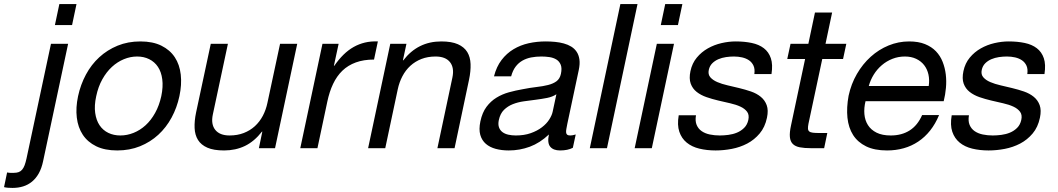

<svg xmlns="http://www.w3.org/2000/svg" viewBox="-147 -734 5242 951"><path d="M66.4 64.9Q59.1 99.6 45.2 124.5Q31.2 149.4 11.7 165.5Q-7.8 181.6 -32.2 189.2Q-56.6 196.8 -85 196.8Q-96.2 196.8 -106.9 196Q-117.7 195.3 -127 192.9L-111.8 120.1Q-106.4 121.1 -103.3 121.6Q-100.1 122.1 -96.2 122.1H-78.1Q-64.5 122.1 -54.4 118.4Q-44.4 114.7 -37.4 106.4Q-30.3 98.1 -25.1 84.5Q-20 70.8 -15.6 50.8L105.5 -517.1H190.4ZM125 -609.9 147 -713.9H231.9L210 -609.9Z M239.7 -257.8Q252 -314.9 278.6 -364.5Q305.2 -414.1 344.7 -450.4Q384.3 -486.8 435.5 -507.8Q486.8 -528.8 548.3 -528.8Q609.9 -528.8 652.3 -507.8Q694.8 -486.8 718.8 -450.4Q742.7 -414.1 748.3 -364.5Q753.9 -314.9 741.7 -257.8Q729.5 -200.7 702.9 -151.6Q676.3 -102.5 637 -66.4Q597.7 -30.3 546.4 -9.5Q495.1 11.2 433.6 11.2Q372.1 11.2 329.6 -9.5Q287.1 -30.3 263.2 -66.4Q239.3 -102.5 233.4 -151.6Q227.5 -200.7 239.7 -257.8ZM329.6 -257.8Q319.3 -210.9 324.5 -174.6Q329.6 -138.2 346.2 -113.5Q362.8 -88.9 389.4 -75.9Q416 -63 449.2 -63Q482.4 -63 514.6 -75.9Q546.9 -88.9 574 -113.5Q601.1 -138.2 621.3 -174.6Q641.6 -210.9 651.9 -257.8Q661.6 -304.7 656.7 -341.3Q651.9 -377.9 635.3 -402.8Q618.7 -427.7 592 -440.9Q565.4 -454.1 532.2 -454.1Q499 -454.1 466.8 -440.9Q434.6 -427.7 407.5 -402.8Q380.4 -377.9 359.9 -341.3Q339.4 -304.7 329.6 -257.8Z M1135.3 0 1152.3 -82H1150.4Q1112.8 -33.7 1066.4 -11.2Q1020 11.2 962.9 11.2Q911.6 11.2 880.4 -2.4Q849.1 -16.1 833.7 -40.8Q818.4 -65.4 816.9 -100.1Q815.4 -134.8 824.2 -176.8L897 -517.1H981.9L907.2 -167Q897 -118.7 919.2 -90.8Q941.4 -63 990.2 -63Q1028.8 -63 1060.3 -75.2Q1091.8 -87.4 1115.5 -109.1Q1139.2 -130.9 1154.8 -160.4Q1170.4 -189.9 1177.7 -225.1L1240.2 -517.1H1325.2L1215.3 0Z M1530.3 -517.1 1506.8 -408.2H1508.8Q1530.8 -439.9 1554.4 -463.1Q1578.1 -486.3 1604.5 -501.2Q1630.9 -516.1 1660.6 -523.2Q1690.4 -530.3 1724.6 -528.8L1705.6 -439Q1654.3 -439 1615.5 -424.8Q1576.7 -410.6 1548.8 -383.8Q1521 -356.9 1502.7 -318.1Q1484.4 -279.3 1474.1 -230L1425.3 0H1340.3L1450.2 -517.1Z M1866.2 -517.1 1848.6 -435.1H1850.6Q1922.4 -528.8 2038.6 -528.8Q2089.8 -528.8 2121.1 -514.9Q2152.3 -501 2167.5 -476.1Q2182.6 -451.2 2183.8 -416.5Q2185.1 -381.8 2176.3 -339.8L2104.5 0H2019.5L2093.8 -350.1Q2104 -398.4 2081.8 -426.3Q2059.6 -454.1 2010.3 -454.1Q1971.7 -454.1 1940.4 -441.9Q1909.2 -429.7 1885.5 -408Q1861.8 -386.2 1846.2 -356.4Q1830.6 -326.7 1823.2 -292L1761.2 0H1676.3L1786.1 -517.1Z M2608.9 -267.1Q2589.8 -254.4 2563 -249Q2536.1 -243.7 2506.8 -240Q2477.5 -236.3 2447.8 -232.2Q2418 -228 2392.8 -218Q2367.7 -208 2349.1 -189.7Q2330.6 -171.4 2323.7 -139.2Q2319.3 -118.2 2324.5 -103.5Q2329.6 -88.9 2341.6 -79.8Q2353.5 -70.8 2370.8 -66.9Q2388.2 -63 2407.7 -63Q2449.7 -63 2481.9 -74.5Q2514.2 -85.9 2537.1 -103.5Q2560.1 -121.1 2573.2 -141.6Q2586.4 -162.1 2590.3 -180.2ZM2690.4 -2Q2665.5 11.2 2627 11.2Q2593.8 11.2 2578.4 -7.3Q2563 -25.9 2571.8 -67.9Q2527.3 -25.9 2477.3 -7.3Q2427.2 11.2 2373 11.2Q2337.9 11.2 2308.6 3.4Q2279.3 -4.4 2259.5 -21.5Q2239.7 -38.6 2231.9 -65.9Q2224.1 -93.3 2232.4 -132.8Q2241.7 -176.8 2262.7 -204.8Q2283.7 -232.9 2312 -250.2Q2340.3 -267.6 2373.8 -276.9Q2407.2 -286.1 2441.4 -292Q2478 -299.3 2510.3 -303Q2542.5 -306.6 2567.6 -313Q2592.8 -319.3 2609.4 -331.5Q2626 -343.8 2631.3 -368.2Q2637.2 -396 2630.4 -413.1Q2623.5 -430.2 2608.9 -439.2Q2594.2 -448.2 2574.5 -451.2Q2554.7 -454.1 2534.7 -454.1Q2507.8 -454.1 2483.9 -449.5Q2460 -444.8 2440.4 -433.6Q2420.9 -422.4 2406.7 -403.6Q2392.6 -384.8 2384.8 -356H2299.8Q2312 -403.8 2337.2 -436.8Q2362.3 -469.7 2396.5 -490.2Q2430.7 -510.7 2471.4 -519.8Q2512.2 -528.8 2555.7 -528.8Q2579.1 -528.8 2602.1 -526.6Q2625 -524.4 2645.5 -518.8Q2666 -513.2 2682.4 -503.2Q2698.7 -493.2 2709.2 -477.5Q2719.7 -461.9 2722.9 -439.7Q2726.1 -417.5 2719.7 -387.2L2663.1 -121.1Q2660.2 -106 2658.2 -95Q2656.2 -84 2657.2 -76.9Q2658.2 -69.8 2662.8 -66.4Q2667.5 -63 2677.7 -63Q2683.1 -63 2689.9 -64.2Q2696.8 -65.4 2704.6 -67.9Z M3010.7 -713.9 2859.4 0H2774.4L2925.8 -713.9Z M3191.4 -517.1 3081.5 0H2996.6L3106.4 -517.1ZM3126 -609.9 3147.9 -713.9H3232.9L3210.9 -609.9Z M3300.3 -163.1Q3295.4 -134.8 3303.5 -115.5Q3311.5 -96.2 3328.4 -84.5Q3345.2 -72.8 3368.7 -67.9Q3392.1 -63 3418 -63Q3438 -63 3460.7 -65.9Q3483.4 -68.8 3503.4 -77.1Q3523.4 -85.4 3538.8 -100.6Q3554.2 -115.7 3559.6 -140.1Q3564.9 -165 3553.5 -180.4Q3542 -195.8 3520.5 -205.8Q3499 -215.8 3470 -222.4Q3440.9 -229 3410.6 -236.1Q3380.4 -243.2 3352.3 -252.9Q3324.2 -262.7 3303.7 -278.8Q3283.2 -294.9 3274.2 -319.8Q3265.1 -344.7 3272.9 -381.8Q3281.2 -420.9 3304.4 -448.7Q3327.6 -476.6 3359.1 -494.4Q3390.6 -512.2 3426.8 -520.5Q3462.9 -528.8 3497.1 -528.8Q3540.5 -528.8 3576.4 -521.2Q3612.3 -513.7 3636.5 -495.1Q3660.6 -476.6 3671.1 -445.6Q3681.6 -414.6 3674.3 -367.2H3589.4Q3592.8 -392.1 3585.2 -408.7Q3577.6 -425.3 3563 -435.3Q3548.3 -445.3 3528.8 -449.7Q3509.3 -454.1 3488.3 -454.1Q3469.2 -454.1 3449 -451.2Q3428.7 -448.2 3411.1 -440.7Q3393.6 -433.1 3380.9 -420.4Q3368.2 -407.7 3363.8 -388.2Q3358.9 -365.7 3371.3 -351.3Q3383.8 -336.9 3406 -327.4Q3428.2 -317.9 3457 -311.3Q3485.8 -304.7 3513.7 -297.9Q3544.4 -290.5 3572.8 -280.8Q3601.1 -271 3621.3 -254.4Q3641.6 -237.8 3650.6 -212.9Q3659.7 -188 3651.9 -150.9Q3642.1 -104 3615.7 -72.8Q3589.4 -41.5 3554 -22.9Q3518.6 -4.4 3477.8 3.4Q3437 11.2 3397.5 11.2Q3354 11.2 3316.9 2.2Q3279.8 -6.8 3254.4 -27.6Q3229 -48.3 3217.8 -81.5Q3206.5 -114.7 3214.8 -163.1Z M4044.9 -517.1 4028.8 -441.9H3925.8L3857.4 -121.1Q3854.5 -106 3855 -96.9Q3855.5 -87.9 3861.3 -83Q3867.2 -78.1 3879.4 -76.7Q3891.6 -75.2 3911.6 -75.2H3950.7L3935.1 0H3870.1Q3836.9 0 3814.5 -4.4Q3792 -8.8 3779.8 -21Q3767.6 -33.2 3765.4 -55.2Q3763.2 -77.1 3771 -112.8L3840.8 -441.9H3752.4L3768.6 -517.1H3856.9L3889.6 -671.9H3974.6L3941.9 -517.1Z M4504.4 -164.1Q4486.3 -120.6 4460.2 -87.6Q4434.1 -54.7 4401.1 -32.7Q4368.2 -10.7 4329.3 0.2Q4290.5 11.2 4246.6 11.2Q4184.6 11.2 4143.1 -9Q4101.6 -29.3 4078.6 -65.2Q4055.7 -101.1 4050.5 -150.9Q4045.4 -200.7 4056.2 -259.8Q4068.8 -318.4 4097.4 -367.7Q4126 -417 4165.8 -452.9Q4205.6 -488.8 4254.4 -508.8Q4303.2 -528.8 4356 -528.8Q4401.9 -528.8 4434.6 -515.6Q4467.3 -502.4 4488.8 -480Q4510.3 -457.5 4522 -427.7Q4533.7 -397.9 4537.6 -365.2Q4541.5 -332.5 4538.3 -298.3Q4535.2 -264.2 4527.3 -232.9H4140.1Q4131.8 -199.2 4134.5 -168.5Q4137.2 -137.7 4152.1 -114.3Q4167 -90.8 4194.8 -76.9Q4222.7 -63 4265.1 -63Q4319.3 -63 4358.6 -87.9Q4397.9 -112.8 4420.4 -164.1ZM4453.1 -308.1Q4457.5 -338.4 4451.7 -365Q4445.8 -391.6 4430.4 -411.4Q4415 -431.2 4390.9 -442.6Q4366.7 -454.1 4335 -454.1Q4302.2 -454.1 4273.2 -442.6Q4244.1 -431.2 4220.7 -411.1Q4197.3 -391.1 4180.9 -364.7Q4164.6 -338.4 4156.2 -308.1Z M4652.3 -163.1Q4647.5 -134.8 4655.5 -115.5Q4663.6 -96.2 4680.4 -84.5Q4697.3 -72.8 4720.7 -67.9Q4744.1 -63 4770 -63Q4790 -63 4812.7 -65.9Q4835.4 -68.8 4855.5 -77.1Q4875.5 -85.4 4890.9 -100.6Q4906.2 -115.7 4911.6 -140.1Q4917 -165 4905.5 -180.4Q4894 -195.8 4872.6 -205.8Q4851.1 -215.8 4822 -222.4Q4793 -229 4762.7 -236.1Q4732.4 -243.2 4704.3 -252.9Q4676.3 -262.7 4655.8 -278.8Q4635.3 -294.9 4626.2 -319.8Q4617.2 -344.7 4625 -381.8Q4633.3 -420.9 4656.5 -448.7Q4679.7 -476.6 4711.2 -494.4Q4742.7 -512.2 4778.8 -520.5Q4814.9 -528.8 4849.1 -528.8Q4892.6 -528.8 4928.5 -521.2Q4964.4 -513.7 4988.5 -495.1Q5012.7 -476.6 5023.2 -445.6Q5033.7 -414.6 5026.4 -367.2H4941.4Q4944.8 -392.1 4937.3 -408.7Q4929.7 -425.3 4915 -435.3Q4900.4 -445.3 4880.9 -449.7Q4861.3 -454.1 4840.3 -454.1Q4821.3 -454.1 4801 -451.2Q4780.8 -448.2 4763.2 -440.7Q4745.6 -433.1 4732.9 -420.4Q4720.2 -407.7 4715.8 -388.2Q4710.9 -365.7 4723.4 -351.3Q4735.8 -336.9 4758.1 -327.4Q4780.3 -317.9 4809.1 -311.3Q4837.9 -304.7 4865.7 -297.9Q4896.5 -290.5 4924.8 -280.8Q4953.1 -271 4973.4 -254.4Q4993.7 -237.8 5002.7 -212.9Q5011.7 -188 5003.9 -150.9Q4994.1 -104 4967.8 -72.8Q4941.4 -41.5 4906 -22.9Q4870.6 -4.4 4829.8 3.4Q4789.1 11.2 4749.5 11.2Q4706.1 11.2 4668.9 2.2Q4631.8 -6.8 4606.4 -27.6Q4581.1 -48.3 4569.8 -81.5Q4558.6 -114.7 4566.9 -163.1Z"/></svg>

Font: XB Khoramshahr
Style: Italic
Weight: 400
Italic angle: -12°
Designer: Behnam
Foundry: Irmug
Version: Version 8.005 2009